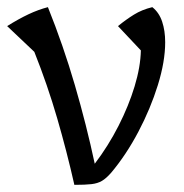

<svg xmlns="http://www.w3.org/2000/svg" viewBox="-30 -513 515 537"><path d="M178 4Q157 -89 130 -182Q103 -275 66 -368L-10 -440Q22 -460 49.5 -473Q77 -486 104 -493Q147 -386 179.5 -274.5Q212 -163 235 -55Q273 -105 301.5 -161Q330 -217 346.5 -271.5Q363 -326 364 -372L300 -440Q322 -458 344.5 -472Q367 -486 396 -493Q415 -478 423.5 -452.5Q432 -427 432 -395Q432 -341 411.5 -275Q391 -209 357 -144.5Q323 -80 281 -30Q267 -14 255 -7Q243 0 226 2Q209 4 178 4Z"/></svg>

Font: Piazzolla
Style: Regular
Weight: 400
Designer: Juan Pablo del Peral
Foundry: Huerta Tipografica
Version: Version 1.330